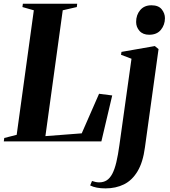

<svg xmlns="http://www.w3.org/2000/svg" viewBox="-40 -763 915 1036"><path d="M-19.5 0 -17 -18.5 50 -35.5 142.5 -707.5 81 -725 83.5 -743H376.5L374.5 -725L298.5 -707.5L205 -28.5L401 -43.5L494.5 -257L565.5 -248L507 0ZM742 32.5Q731.5 112.5 702.2 161.2Q673 210 629 231.8Q585 253.5 529 253.5Q504 253.5 482.8 249.5Q461.5 245.5 446.5 237.5L456.5 213.5Q466 217 476 219Q486 221 495 221Q518.5 221 535.8 210Q553 199 565.8 175Q578.5 151 587.8 112.2Q597 73.5 604.5 18.5L669.5 -446L613 -467.5L615.5 -483L795.5 -514.5L815.5 -498ZM765 -575.5Q731 -575.5 712.8 -596.2Q694.5 -617 694.5 -644.5Q694.5 -682.5 716.5 -708.5Q738.5 -734.5 777 -734.5Q815 -734.5 832.5 -712.8Q850 -691 850 -665Q850 -629 828.2 -602.2Q806.5 -575.5 765 -575.5Z"/></svg>

Font: Merriweather 144pt
Style: Bold Italic
Weight: 700
Italic angle: -7.8°
Version: Version 2.101